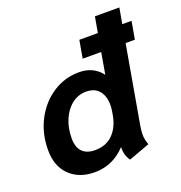

<svg xmlns="http://www.w3.org/2000/svg" viewBox="-133 -849 920 975"><g transform="rotate(-20 326.5 -361.5)"><path d="M513 -136Q508 -106 508 -88Q508 -59 519 -31L405 11Q381 -23 384 -65Q314 10 216 10Q132 10 81 -39.5Q30 -89 30 -177Q30 -265 67.5 -337.5Q105 -410 169.5 -452.5Q234 -495 312 -495Q390 -495 434 -437L454 -553H354L371 -649H471L486 -734H618L603 -649H653L636 -553H586ZM406 -285Q406 -332 382.5 -361Q359 -390 312 -390Q270 -390 236 -364Q202 -338 182.5 -292.5Q163 -247 163 -191Q163 -144 186.5 -119.5Q210 -95 256 -95Q315 -95 352 -132Q389 -169 400 -233L403 -251Q406 -269 406 -285Z"/></g></svg>

Font: Niramit
Style: Bold Italic
Weight: 700
Italic angle: -10°
Designer: Katatrad Aksorn Co.,Ltd.
Foundry: Cadson Demak Co.,Ltd.
Version: Version 1.001; ttfautohint (v1.6)